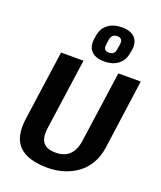

<svg xmlns="http://www.w3.org/2000/svg" viewBox="-175 -1088 1009 1207"><g transform="rotate(20 329.5 -485.0)"><path d="M290 10Q157 10 98.5 -48.5Q40 -107 57 -231L123 -700H273L206 -224Q197 -159 221 -128Q245 -97 305 -97Q421 -97 439 -224L506 -700H656L591 -231Q582 -172 555.5 -126.5Q529 -81 488 -51Q447 -21 396.5 -5.5Q346 10 290 10ZM396 -740Q338 -740 310 -769Q282 -798 289 -850L292 -870Q299 -923 335.5 -951.5Q372 -980 430 -980Q487 -980 515.5 -951.5Q544 -923 537 -870L533 -850Q526 -798 490 -769Q454 -740 396 -740ZM405 -802Q424 -802 435 -812Q446 -822 448 -841L454 -879Q456 -898 447.5 -908Q439 -918 421 -918Q403 -918 391.5 -908Q380 -898 377 -879L372 -841Q369 -822 378 -812Q387 -802 405 -802Z"/></g></svg>

Font: Pathway Extreme SemiCondensed
Style: Bold Italic
Weight: 700
Width: 4
Italic angle: -8°
Version: Version 1.001;gftools[0.9.26]